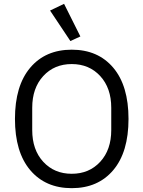

<svg xmlns="http://www.w3.org/2000/svg" viewBox="-20 -969 748 1001"><path d="M347 -755 241 -914 314 -949 399 -779ZM570.5 -82Q491 12 354 12Q217 12 137.5 -82Q58 -176 58 -349Q58 -522 137.5 -616Q217 -710 354 -710Q491 -710 570.5 -616Q650 -522 650 -349Q650 -176 570.5 -82ZM560 -291V-407Q560 -510 502.5 -572.5Q445 -635 354 -635Q263 -635 205.5 -572.5Q148 -510 148 -407V-291Q148 -188 205.5 -125.5Q263 -63 354 -63Q445 -63 502.5 -125.5Q560 -188 560 -291Z"/></svg>

Font: Anuphan
Style: Regular
Weight: 400
Designer: Mike Abbink, Paul van der Laan, Pieter van Rosmalen, Mint Tantisuwanna
Foundry: Bold Monday; Cadson Demak
Version: Version 3.002;hotconv 1.0.109;makeotfexe 2.5.65596